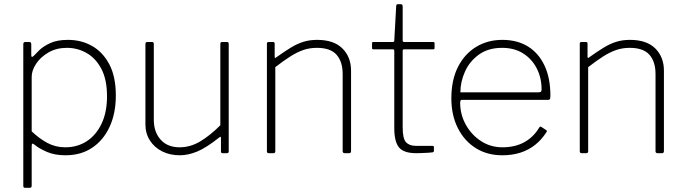

<svg xmlns="http://www.w3.org/2000/svg" viewBox="-20 -730 3268 915"><path d="M119 -530Q129 -530 129 -519V-468Q129 -460 132 -459Q135 -458 141 -464Q149 -473 167.5 -491Q186 -509 219 -524.5Q252 -540 304 -540Q368 -540 419.5 -510.5Q471 -481 501.5 -422.5Q532 -364 532 -275Q532 -190 502.5 -126Q473 -62 419.5 -26Q366 10 292 10Q241 10 204 -6Q167 -22 145 -40Q137 -47 134 -45Q131 -43 131 -33V155Q131 165 122 165H99Q91 165 91 156V-518Q91 -525 93.5 -527.5Q96 -530 103 -530H119ZM131 -104Q168 -69 206.5 -48.5Q245 -28 291 -28Q349 -28 393.5 -57Q438 -86 464 -140.5Q490 -195 490 -271Q490 -351 463 -402Q436 -453 392.5 -477.5Q349 -502 299 -502Q249 -502 211 -480Q173 -458 152 -426Q131 -394 131 -364V-104Z M836 -28Q887 -28 934 -56Q981 -84 1030 -133V-521Q1030 -530 1039 -530H1061Q1070 -530 1070 -521V-9Q1070 0 1062 0H1041Q1033 0 1033 -8V-72Q1033 -77 1031.5 -78Q1030 -79 1025 -75Q962 -25 919 -7.5Q876 10 837 10Q790 10 753 -8.5Q716 -27 694.5 -60.5Q673 -94 673 -137V-520Q673 -530 682 -530H704Q713 -530 713 -521V-159Q713 -101 745.5 -64.5Q778 -28 836 -28Z M1261 0Q1252 0 1252 -9V-521Q1252 -530 1260 -530H1281Q1289 -530 1289 -522V-460Q1289 -455 1291 -454Q1293 -453 1297 -457Q1335 -484 1365 -502.5Q1395 -521 1425 -530.5Q1455 -540 1491 -540Q1571 -540 1612 -499Q1653 -458 1653 -393V-10Q1653 0 1644 0H1622Q1618 0 1615.5 -2.5Q1613 -5 1613 -9V-377Q1613 -436 1584 -469Q1555 -502 1490 -502Q1455 -502 1425 -491.5Q1395 -481 1363.5 -461Q1332 -441 1292 -410V-9Q1292 0 1283 0H1261Z M1906 -495Q1899 -495 1899 -488V-124Q1899 -69 1915 -52Q1931 -35 1961 -35H2040Q2044 -35 2046 -33.5Q2048 -32 2048 -28V-11Q2048 -6 2042 -4Q2036 -3 2019.5 -2Q2003 -1 1987 -0.5Q1971 0 1964 0Q1904 0 1881.5 -27.5Q1859 -55 1859 -119V-488Q1859 -495 1852 -495H1759Q1753 -495 1753 -501V-524Q1753 -530 1759 -530H1853Q1859 -530 1859 -537L1868 -700Q1868 -710 1876 -710H1890Q1899 -710 1899 -699V-537Q1899 -530 1906 -530H2045Q2051 -530 2051 -524V-501Q2051 -495 2045 -495Z M2173 -240Q2173 -184 2200 -135.5Q2227 -87 2272.5 -57.5Q2318 -28 2374 -28Q2434 -28 2478 -52Q2522 -76 2549 -121Q2552 -126 2554.5 -126.5Q2557 -127 2560 -125L2583 -110Q2589 -106 2584 -100Q2561 -64 2530 -39.5Q2499 -15 2460 -2.5Q2421 10 2374 10Q2302 10 2247.5 -24Q2193 -58 2162 -119.5Q2131 -181 2131 -261Q2131 -349 2162.5 -411Q2194 -473 2249 -506.5Q2304 -540 2374 -540Q2445 -540 2496 -508.5Q2547 -477 2575 -417.5Q2603 -358 2603 -274Q2603 -268 2602 -261Q2601 -254 2590 -254H2179Q2176 -254 2174.5 -249.5Q2173 -245 2173 -240ZM2544 -290Q2555 -290 2558 -293Q2561 -296 2561 -304Q2561 -359 2538 -404Q2515 -449 2473 -475.5Q2431 -502 2373 -502Q2307 -502 2262.5 -470Q2218 -438 2196 -389Q2174 -340 2174 -290Z M2752 0Q2743 0 2743 -9V-521Q2743 -530 2751 -530H2772Q2780 -530 2780 -522V-460Q2780 -455 2782 -454Q2784 -453 2788 -457Q2826 -484 2856 -502.5Q2886 -521 2916 -530.5Q2946 -540 2982 -540Q3062 -540 3103 -499Q3144 -458 3144 -393V-10Q3144 0 3135 0H3113Q3109 0 3106.5 -2.5Q3104 -5 3104 -9V-377Q3104 -436 3075 -469Q3046 -502 2981 -502Q2946 -502 2916 -491.5Q2886 -481 2854.5 -461Q2823 -441 2783 -410V-9Q2783 0 2774 0H2752Z"/></svg>

Font: Libre Franklin Thin
Style: Regular
Weight: 100
Designer: Pablo Impallari, Rodrigo Fuenzalida, Nhung Nguyen
Foundry: Impallari Type
Version: Version 3.000